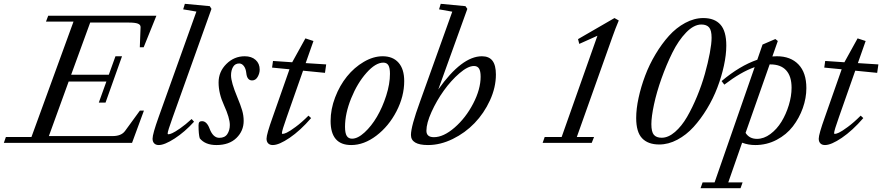

<svg xmlns="http://www.w3.org/2000/svg" viewBox="-60 -745 4600 1001"><path d="M-40 0 -29.3 -30.8H104L323.2 -632.3H179.7L191.4 -663.1H755.4L689 -498.5H668.9L672.9 -603.5Q673.3 -616.2 658.7 -621.8Q644 -627.4 611.3 -627.4H410.2L311 -355.5H507.3L542 -451.7H576.2L490.2 -210H455.1L494.6 -319.8H297.9L194.8 -35.6H527.3Q572.3 -35.6 591.8 -62L669.4 -168.5H690.4L628.4 0Z M767.6 11.2Q752.4 11.2 743.9 2.4Q735.4 -6.3 735.4 -22Q735.4 -46.4 767.1 -134.8L963.9 -684.6L895 -696.3L903.8 -725.1L1033.7 -712.9L1042.5 -698.7L839.8 -131.8Q814 -60.5 814 -48.8Q814 -44.9 818.4 -44.9Q824.7 -44.9 838.1 -50.8Q851.6 -56.6 879.4 -75.9Q907.2 -95.2 939 -124.5L951.7 -110.4Q903.3 -57.1 850.6 -22.9Q797.9 11.2 767.6 11.2Z M1068.4 11.2Q1009.8 11.2 981.4 -23.9Q975.1 -44.9 975.1 -91.3Q975.1 -103.5 979.2 -108.4Q983.4 -113.3 993.2 -113.3Q1018.1 -113.3 1032.7 -74.2Q1050.8 -26.4 1083.5 -26.4Q1112.3 -26.4 1125.2 -46.1Q1138.2 -65.9 1138.2 -93.3Q1138.2 -129.9 1107.9 -196.3Q1079.6 -257.8 1079.6 -314.9Q1079.6 -371.1 1120.1 -411.4Q1160.6 -451.7 1215.8 -451.7Q1251.5 -451.7 1272.7 -432.6Q1293.9 -413.6 1293.9 -382.3Q1293.9 -362.3 1283.2 -344Q1272.5 -325.7 1254.4 -325.7Q1228 -325.7 1224.1 -363.8Q1221.7 -387.2 1211.4 -400.6Q1201.2 -414.1 1187 -414.1Q1165.5 -414.1 1155 -396Q1144.5 -377.9 1144.5 -352.1Q1144.5 -316.4 1177.2 -238.3Q1194.3 -197.3 1202.4 -169.9Q1210.4 -142.6 1210.4 -114.7Q1210.4 -62.5 1172.6 -25.6Q1134.8 11.2 1068.4 11.2Z M1362.3 11.2Q1346.7 11.2 1338.1 2.4Q1329.6 -6.3 1329.6 -22Q1329.6 -44.9 1361.8 -134.8L1449.2 -383.8L1358.4 -392.6L1363.3 -427.2L1463.4 -420.4L1532.2 -544.9L1574.2 -531.2L1533.7 -416L1640.6 -409.2L1634.3 -365.2L1520 -376.5L1435.1 -134.8Q1409.7 -63.5 1409.7 -50.8Q1409.7 -46.9 1413.6 -46.9Q1420.4 -46.9 1435.1 -53.5Q1449.7 -60.1 1481.2 -83.3Q1512.7 -106.4 1548.3 -142.1L1562 -129.4Q1505.4 -64 1450 -26.4Q1394.5 11.2 1362.3 11.2Z M1771 11.2Q1663.6 11.2 1663.6 -114.3Q1663.6 -175.8 1687.3 -237.5Q1710.9 -299.3 1748.8 -346.2Q1786.6 -393.1 1836.4 -422.4Q1886.2 -451.7 1935.1 -451.7Q1988.3 -451.7 2017.8 -418.2Q2047.4 -384.8 2047.4 -322.3Q2047.4 -242.7 2007.1 -164.8Q1966.8 -86.9 1902.3 -37.8Q1837.9 11.2 1771 11.2ZM1775.4 -22Q1805.2 -22 1840.8 -54.7Q1876.5 -87.4 1905.3 -136.5Q1934.1 -185.5 1953.6 -246.6Q1973.1 -307.6 1973.1 -360.4Q1973.1 -391.1 1964.8 -404.8Q1956.5 -418.5 1938.5 -418.5Q1897.9 -418.5 1850.6 -365.2Q1803.2 -312 1771 -232.7Q1738.8 -153.3 1738.8 -84Q1738.8 -50.8 1747.8 -36.4Q1756.8 -22 1775.4 -22Z M2171.4 11.2Q2082.5 11.2 2082.5 -41.5Q2082.5 -85.9 2129.9 -215.3L2297.9 -684.1L2229 -696.3L2237.8 -725.1L2366.7 -712.9L2376.5 -698.7L2225.1 -278.8Q2347.7 -451.7 2452.6 -451.7Q2489.7 -451.7 2507.6 -428.2Q2525.4 -404.8 2525.4 -356.4Q2525.4 -289.1 2494.4 -221.7Q2463.4 -154.3 2414.3 -103.3Q2365.2 -52.2 2300.5 -20.5Q2235.8 11.2 2171.4 11.2ZM2202.1 -29.8Q2252.4 -29.8 2310.3 -80.1Q2368.2 -130.4 2407 -205.1Q2445.8 -279.8 2445.8 -345.2Q2445.8 -374 2437.5 -387.5Q2429.2 -400.9 2411.1 -400.9Q2379.4 -400.9 2335.4 -363Q2291.5 -325.2 2253.9 -272.7Q2216.3 -220.2 2189.7 -161.4Q2163.1 -102.5 2163.1 -63.5Q2163.1 -29.8 2202.1 -29.8Z M2769 0 2779.8 -30.8H2868.2L3054.7 -558.6L2960 -516.1L2953.6 -541L3143.6 -650.9L3166 -638.2Q3147.5 -594.2 3133.3 -553.7L2947.3 -30.8H3037.1L3024.9 0Z M3377 8.3Q3318.4 8.3 3287.6 -24.2Q3256.8 -56.6 3256.8 -129.9Q3256.8 -177.7 3269.3 -235.1Q3281.7 -292.5 3303.5 -350.3Q3325.2 -408.2 3357.7 -462.4Q3390.1 -516.6 3427.7 -558.3Q3465.3 -600.1 3512.2 -625.5Q3559.1 -650.9 3606.9 -650.9Q3665.5 -650.9 3696 -616.7Q3726.6 -582.5 3726.6 -507.3Q3726.6 -459.5 3714.1 -402.3Q3701.7 -345.2 3679.9 -288.1Q3658.2 -231 3625.7 -177.5Q3593.3 -124 3555.7 -82.8Q3518.1 -41.5 3471.4 -16.6Q3424.8 8.3 3377 8.3ZM3389.6 -26.9Q3424.3 -26.9 3459.2 -57.1Q3494.1 -87.4 3522 -135.5Q3549.8 -183.6 3574.2 -242.7Q3598.6 -301.8 3615 -360.1Q3631.3 -418.5 3640.6 -468.3Q3649.9 -518.1 3649.9 -548.3Q3649.9 -587.4 3636.7 -602.3Q3623.5 -617.2 3596.7 -617.2Q3557.6 -617.2 3517.3 -575.7Q3477.1 -534.2 3445.6 -470.7Q3414.1 -407.2 3388.7 -335.7Q3363.3 -264.2 3349.6 -200.2Q3335.9 -136.2 3335.9 -97.7Q3335.9 -57.1 3349.1 -42Q3362.3 -26.9 3389.6 -26.9Z M3877.4 11.2Q3841.8 11.2 3809.1 -1L3736.8 206.1H3811.5L3800.8 236.3H3592.3L3603 206.1H3665.5L3874.5 -395Q3803.2 -370.1 3716.3 -303.7L3702.1 -322.3Q3796.4 -401.9 3888.2 -433.6L3915.5 -512.7L3982.4 -541.5L3995.1 -531.2L3966.8 -450.7Q3982.4 -451.7 3990.2 -451.7Q4062 -451.7 4103 -408.9Q4144 -366.2 4144 -285.6Q4144 -233.9 4125.5 -181.6Q4106.9 -129.4 4073.7 -86.2Q4040.5 -43 3989 -15.9Q3937.5 11.2 3877.4 11.2ZM3956.5 -409.2H3952.6L3827.1 -52.2Q3846.7 -21 3886.7 -21Q3922.4 -21 3956.3 -46.1Q3990.2 -71.3 4014.2 -110.4Q4038.1 -149.4 4052.5 -196.8Q4066.9 -244.1 4066.9 -287.6Q4066.9 -347.2 4038.8 -378.2Q4010.7 -409.2 3956.5 -409.2Z M4241.2 11.2Q4225.6 11.2 4217 2.4Q4208.5 -6.3 4208.5 -22Q4208.5 -44.9 4240.7 -134.8L4328.1 -383.8L4237.3 -392.6L4242.2 -427.2L4342.3 -420.4L4411.1 -544.9L4453.1 -531.2L4412.6 -416L4519.5 -409.2L4513.2 -365.2L4398.9 -376.5L4314 -134.8Q4288.6 -63.5 4288.6 -50.8Q4288.6 -46.9 4292.5 -46.9Q4299.3 -46.9 4314 -53.5Q4328.6 -60.1 4360.1 -83.3Q4391.6 -106.4 4427.2 -142.1L4440.9 -129.4Q4384.3 -64 4328.9 -26.4Q4273.4 11.2 4241.2 11.2Z"/></svg>

Font: Elstob 10pt
Style: Italic
Weight: 400
Italic angle: -20°
Designer: Peter S. Baker
Version: Version 1.015